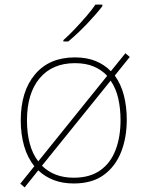

<svg xmlns="http://www.w3.org/2000/svg" viewBox="-20 -786 640 833"><path d="M87 27 68 11 129 -65Q99 -102 84.5 -153Q70 -204 70 -264Q70 -390 132 -463.5Q194 -537 305 -537Q357 -537 395.5 -521Q434 -505 461 -477L524 -555L543 -539L478 -458Q505 -421 517.5 -372Q530 -323 530 -267Q530 -188 505 -125.5Q480 -63 429.5 -26.5Q379 10 300 10Q251 10 212.5 -5Q174 -20 146 -47ZM97 -263Q97 -209 109 -163.5Q121 -118 146 -86L445 -457Q421 -483 386.5 -497.5Q352 -512 305 -512Q207 -512 152 -446.5Q97 -381 97 -263ZM300 -15Q370 -15 415 -47Q460 -79 481.5 -135.5Q503 -192 503 -265Q503 -315 493 -359Q483 -403 460 -436L162 -67Q187 -42 221.5 -28.5Q256 -15 300 -15ZM255 -612Q278 -632 304.5 -660Q331 -688 355.5 -716.5Q380 -745 394 -766H424V-759Q398 -725 357 -682Q316 -639 276 -606H255Z"/></svg>

Font: Noto Sans Mono Thin
Style: Regular
Weight: 100
Designer: Monotype Design Team
Foundry: Monotype Imaging Inc.
Version: Version 2.014